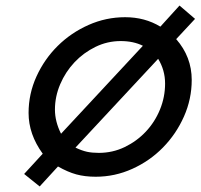

<svg xmlns="http://www.w3.org/2000/svg" viewBox="-20 -624 723 692"><path d="M134 -70Q83 -140 83 -217Q83 -286 111.5 -348.5Q140 -411 188 -458.5Q236 -506 299 -534Q362 -562 431 -562Q502 -562 558 -528L627 -604L683 -556L615 -483Q671 -419 671 -336Q671 -267 643 -204Q615 -141 567.5 -92.5Q520 -44 457 -15.5Q394 13 325 13Q286 13 255 4.5Q224 -4 189 -24L123 48L67 3ZM495 -459Q461 -476 415 -476Q367 -476 324 -455Q281 -434 248.5 -399.5Q216 -365 197 -320.5Q178 -276 178 -229Q178 -186 200 -142ZM252 -92Q275 -81 293.5 -77Q312 -73 336 -73Q386 -73 429.5 -94Q473 -115 505.5 -149.5Q538 -184 556.5 -229Q575 -274 575 -323Q575 -371 550 -412Z"/></svg>

Font: Involve Medium Oblique
Style: Italic
Weight: 500
Italic angle: -10.5°
Designer: Stefan Peev
Foundry: Context Ltd.
Version: Version 1.001